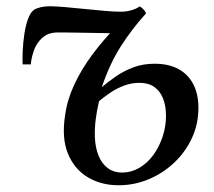

<svg xmlns="http://www.w3.org/2000/svg" viewBox="-20 -566 668 598"><path d="M76 -365.5H50.5Q49.5 -383 50.8 -408.8Q52 -434.5 56 -461Q60 -487.5 67.8 -508.2Q75.5 -529 87.5 -536.5Q94.5 -540.5 106.8 -543.5Q119 -546.5 135 -546.5Q152 -546.5 181.5 -544Q211 -541.5 244.5 -538Q278 -534.5 308 -532Q338 -529.5 356.5 -529.5Q373.5 -529.5 389.5 -534.2Q405.5 -539 415 -546Q418.5 -544 421.5 -541.8Q424.5 -539.5 428 -535.5Q431.5 -531.5 435 -524.5Q391 -476 356.5 -422Q322 -368 297 -294.5Q317 -311.5 341.2 -328.2Q365.5 -345 395.2 -356.2Q425 -367.5 461.5 -367.5Q505.5 -367.5 535.8 -351Q566 -334.5 582 -303.8Q598 -273 598 -230Q598 -180 578 -136.5Q558 -93 523 -59.8Q488 -26.5 443.2 -7.8Q398.5 11 349.5 11Q295 11 253.2 -14Q211.5 -39 191.5 -87.8Q171.5 -136.5 183 -208.5Q189.5 -255.5 211.5 -302.8Q233.5 -350 267.5 -395.8Q301.5 -441.5 342.5 -483.5L333 -462.5Q327.5 -462.5 310.5 -462.8Q293.5 -463 271.5 -463.5Q249.5 -464 226.8 -464.2Q204 -464.5 186 -464.8Q168 -465 160.5 -465Q138 -465 123.2 -456.5Q108.5 -448 97.5 -432Q88.5 -419.5 82.8 -400.2Q77 -381 76 -365.5ZM360 -28.5Q388.5 -28.5 413.5 -43Q438.5 -57.5 457 -82.5Q475.5 -107.5 486.2 -139.5Q497 -171.5 497 -206Q497 -235.5 488 -258.8Q479 -282 460.8 -295Q442.5 -308 414.5 -308Q389 -308 365.5 -299Q342 -290 322.8 -276.8Q303.5 -263.5 288.5 -251Q282 -224 278.2 -195Q274.5 -166 275.5 -138.5Q277 -104.5 287.5 -79.8Q298 -55 316.5 -41.8Q335 -28.5 360 -28.5Z"/></svg>

Font: Merriweather 72pt
Style: Italic
Weight: 400
Italic angle: -7.8°
Version: Version 2.101